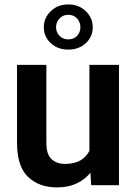

<svg xmlns="http://www.w3.org/2000/svg" viewBox="-20 -813 598 843"><path d="M380.4 0 377 -54.7Q352.5 -24.4 315.9 -7.3Q279.3 9.8 230 9.8Q151.9 9.8 103.3 -36.1Q54.7 -82 54.7 -187V-528.3H183.6V-186Q183.6 -133.8 207 -113.5Q230.5 -93.3 264.6 -93.3Q307.1 -93.3 333.3 -108.9Q359.4 -124.5 372.6 -150.9V-528.3H502.4V0ZM172.4 -693.4Q172.4 -734.4 202.9 -763.9Q233.4 -793.5 279.8 -793.5Q326.2 -793.5 356.7 -763.9Q387.2 -734.4 387.2 -693.4Q387.2 -651.9 356.7 -623.5Q326.2 -595.2 279.8 -595.2Q233.4 -595.2 202.9 -623.5Q172.4 -651.9 172.4 -693.4ZM226.1 -693.4Q226.1 -671.9 241 -656Q255.9 -640.1 279.8 -640.1Q304.2 -640.1 318.6 -655.8Q333 -671.4 333 -693.4Q333 -715.3 318.6 -731.7Q304.2 -748 279.8 -748Q255.9 -748 241 -731.7Q226.1 -715.3 226.1 -693.4Z"/></svg>

Font: Vazirmatn UI SemiBold
Style: Regular
Weight: 600
Designer: Saber Rastikerdar
Foundry: Saber Rastikerdar
Version: Version 33.003